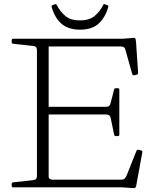

<svg xmlns="http://www.w3.org/2000/svg" viewBox="-20 -928 791 951"><path d="M163 0V-736H221V-54Q221 -46 226.5 -42Q232 -38 241 -38H582Q591 -38 596.5 -43Q602 -48 606 -56L656 -181Q659 -188 666 -186L679 -183Q687 -181 685 -174L655 -10Q654 -4 652 -0.5Q650 3 644.5 3.5Q639 4 628 3L587 0ZM554 -254Q547 -254 545 -262L528 -345Q526 -353 520.5 -357Q515 -361 505 -361H221V-399H507Q516 -399 521 -404Q526 -409 528 -418L545 -484Q547 -491 554 -491H564Q571 -491 571 -484V-261Q571 -254 563 -254ZM644 -555Q638 -554 635 -561L601 -682Q599 -691 593 -694.5Q587 -698 577 -698H221V-736H587L637 -740Q644 -741 647 -740Q650 -739 651.5 -734Q653 -729 654 -717L664 -567Q664 -559 657 -558ZM45 0Q38 0 38 -7V-17Q38 -24 46 -25L147 -36Q156 -38 159.5 -43Q163 -48 163 -57V-220H221V0ZM38 -729Q38 -736 45 -736H221V-516H163V-679Q163 -689 159.5 -693.5Q156 -698 147 -700L46 -711Q38 -712 38 -719ZM376 -781Q334 -781 306 -796Q278 -811 261 -837Q244 -863 236 -893Q234 -900 241 -903L252 -907Q259 -909 262 -902Q277 -872 303 -849.5Q329 -827 376 -827Q423 -827 449.5 -849.5Q476 -872 491 -903Q493 -909 500 -907L512 -902Q518 -900 516 -893Q504 -847 471.5 -814Q439 -781 376 -781Z"/></svg>

Font: Hahmlet ExtraLight
Style: Regular
Weight: 250
Designer: Minjoo Ham & Mark Frömberg
Foundry: hypertype
Version: Version 1.002